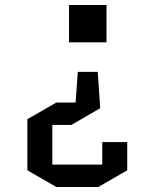

<svg xmlns="http://www.w3.org/2000/svg" viewBox="-20 -520 620 770"><path d="M283.2 -108.9 292 -231.9H372.1L381.8 -85.9L266.1 -19H189.9V140.1H390.1V49.8H490.2V163.1L374 230H206.1L89.8 163.1V-42L206.1 -108.9ZM407.2 -500V-350.1H256.8V-500Z"/></svg>

Font: Quantico
Style: Regular
Weight: 400
Designer: Matt Desmond
Foundry: MADtype
Version: Version 2.002